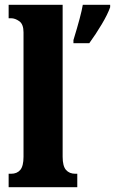

<svg xmlns="http://www.w3.org/2000/svg" viewBox="-20 -780 479 800"><path d="M16 -56H26Q51 -56 64.5 -72Q78 -88 78 -127V-645Q78 -679 60.5 -691.5Q43 -704 26 -704H16V-760H241V-127Q241 -88 255 -72Q269 -56 294 -56H302V0H16ZM286 -613Q318 -717 325 -760H439V-750Q429 -721 404 -679Q379 -637 352 -600H286Z"/></svg>

Font: Noto Serif CondBlack
Style: Regular
Weight: 900
Width: 3
Designer: Monotype Design Team
Foundry: Monotype Imaging Inc.
Version: Version 1.001